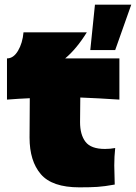

<svg xmlns="http://www.w3.org/2000/svg" viewBox="-20 -795 584 825"><path d="M388 -775H544L475 -580H368ZM353 -656Q309 -585 260 -544H493V-367Q401 -373 325 -376L324 -270Q324 -216 347.5 -185.5Q371 -155 431 -155Q454 -155 475 -159Q471 -122 471 -84Q471 -66 473 -2Q429 6 399 8Q369 10 321 10Q204 10 155.5 -46.5Q107 -103 107 -204L108 -373Q61 -371 10 -367V-544Q38 -544 57.5 -577Q77 -610 81 -656Z"/></svg>

Font: Dela Gothic One
Style: Regular
Weight: 400
Designer: aratakana
Foundry: aratakana
Version: Version 1.004